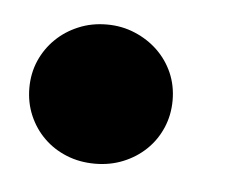

<svg xmlns="http://www.w3.org/2000/svg" viewBox="-29 -196 299 235"><g transform="rotate(5 121.0 -78.5)"><path d="M6.5 -78.5Q6.5 -96.5 13.2 -112Q20 -127.5 31.8 -139Q43.5 -150.5 59.5 -157.2Q75.5 -164 94.5 -164Q113 -164 129 -157.2Q145 -150.5 157 -139Q169 -127.5 175.8 -112Q182.5 -96.5 182.5 -78.5Q182.5 -60.5 175.8 -44.8Q169 -29 157 -17.5Q145 -6 129 0.5Q113 7 94.5 7Q75.5 7 59.5 0.5Q43.5 -6 31.8 -17.5Q20 -29 13.2 -44.8Q6.5 -60.5 6.5 -78.5Z"/></g></svg>

Font: Lato ExtraBold
Style: Italic
Weight: 800
Italic angle: -7°
Designer: Lukasz Dziedzic with Adam Twardoch and Botio Nikoltchev
Foundry: tyPoland Lukasz Dziedzic
Version: Version 2.015; 2015-08-06; http://www.latofonts.com/